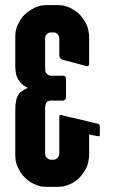

<svg xmlns="http://www.w3.org/2000/svg" viewBox="-20 -727 452 754"><path d="M364.3 -241.2Q364.3 -241.2 345.7 -245.1Q327.1 -250 302.7 -255.9Q273.4 -262.7 247.1 -268.6Q220.7 -275.4 220.7 -275.4Q220.7 -275.4 220.7 -275.4Q220.7 -275.4 220.7 -275.4Q216.8 -275.4 214.8 -274.4Q212.9 -272.5 212.9 -268.6Q212.9 -268.6 212.9 -250Q212.9 -231.4 212.9 -207Q212.9 -177.7 212.9 -150.4Q212.9 -124 212.9 -124Q212.9 -124 212.9 -124Q212.9 -124 212.9 -124Q212.9 -119.1 210.9 -115.2Q210 -110.4 206.1 -107.4Q202.1 -103.5 198.2 -101.6Q194.3 -99.6 189.5 -99.6Q189.5 -99.6 184.6 -99.6Q180.7 -99.6 180.7 -99.6Q180.7 -99.6 180.7 -99.6Q180.7 -99.6 180.7 -99.6Q175.8 -99.6 171.9 -101.6Q168 -103.5 164.1 -107.4Q160.2 -110.4 158.2 -115.2Q157.2 -119.1 157.2 -124Q157.2 -124 157.2 -146.5Q157.2 -168 157.2 -197.3Q157.2 -231.4 157.2 -263.7Q157.2 -295.9 157.2 -295.9Q157.2 -295.9 157.2 -295.9Q157.2 -295.9 157.2 -295.9Q157.2 -299.8 157.2 -303.7Q157.2 -308.6 158.2 -311.5Q159.2 -315.4 159.2 -318.4Q160.2 -321.3 162.1 -324.2Q162.1 -324.2 162.1 -324.2Q162.1 -324.2 162.1 -324.2Q163.1 -325.2 164.1 -326.2Q166 -327.1 168 -329.1Q169.9 -330.1 172.9 -331.1Q175.8 -332 179.7 -332Q179.7 -332 203.1 -332Q226.6 -332 226.6 -332Q226.6 -332 226.6 -332Q226.6 -332 226.6 -332Q229.5 -332 231.4 -333Q233.4 -334 236.3 -335.9Q237.3 -337.9 238.3 -339.8Q239.3 -341.8 239.3 -343.8Q239.3 -343.8 239.3 -380.9Q239.3 -418 239.3 -418Q239.3 -418 239.3 -418Q239.3 -418 239.3 -418Q239.3 -419.9 238.3 -422.9Q237.3 -424.8 236.3 -426.8Q233.4 -428.7 231.4 -429.7Q229.5 -429.7 226.6 -429.7Q226.6 -429.7 203.1 -429.7Q179.7 -429.7 179.7 -429.7Q179.7 -429.7 179.7 -429.7Q179.7 -429.7 179.7 -429.7Q175.8 -429.7 173.8 -430.7Q170.9 -431.6 168.9 -433.6Q167 -435.5 165 -436.5Q163.1 -438.5 162.1 -439.5Q162.1 -439.5 162.1 -439.5Q162.1 -439.5 162.1 -439.5Q160.2 -441.4 158.2 -446.3Q157.2 -452.1 157.2 -460Q157.2 -460 157.2 -474.6Q157.2 -490.2 157.2 -509.8Q157.2 -533.2 157.2 -554.7Q157.2 -576.2 157.2 -576.2Q157.2 -576.2 157.2 -576.2Q157.2 -576.2 157.2 -576.2Q157.2 -581.1 158.2 -585Q160.2 -588.9 164.1 -592.8Q168 -596.7 171.9 -598.6Q175.8 -599.6 180.7 -599.6Q180.7 -599.6 184.6 -599.6Q189.5 -599.6 189.5 -599.6Q189.5 -599.6 189.5 -599.6Q189.5 -599.6 189.5 -599.6Q194.3 -599.6 198.2 -598.6Q202.1 -596.7 206.1 -592.8Q210 -588.9 210.9 -585Q212.9 -581.1 212.9 -576.2Q212.9 -576.2 212.9 -543Q212.9 -509.8 212.9 -509.8Q212.9 -509.8 212.9 -509.8Q212.9 -509.8 212.9 -509.8Q212.9 -502.9 215.8 -499Q219.7 -494.1 225.6 -492.2Q225.6 -492.2 271.5 -480.5Q317.4 -467.8 317.4 -467.8Q317.4 -467.8 317.4 -467.8Q317.4 -467.8 317.4 -467.8Q324.2 -465.8 327.1 -468.8Q330.1 -471.7 330.1 -477.5Q330.1 -477.5 330.1 -491.2Q330.1 -503.9 330.1 -521.5Q330.1 -543 330.1 -561.5Q330.1 -581.1 330.1 -581.1Q330.1 -581.1 330.1 -581.1Q330.1 -581.1 330.1 -581.1Q330.1 -593.8 327.1 -606.4Q325.2 -619.1 320.3 -629.9Q314.5 -641.6 307.6 -651.4Q300.8 -662.1 293 -669.9Q285.2 -678.7 274.4 -684.6Q264.6 -691.4 252.9 -697.3Q242.2 -702.1 229.5 -705.1Q216.8 -707 204.1 -707Q204.1 -707 184.6 -707Q166 -707 166 -707Q166 -707 166 -707Q166 -707 166 -707Q153.3 -707 140.6 -705.1Q127.9 -702.1 117.2 -697.3Q105.5 -691.4 95.7 -684.6Q85 -678.7 77.1 -669.9Q68.4 -662.1 61.5 -651.4Q55.7 -641.6 49.8 -629.9Q44.9 -619.1 42 -606.4Q40 -593.8 40 -581.1Q40 -581.1 40 -566.4Q40 -551.8 40 -533.2Q40 -509.8 40 -489.3Q40 -467.8 40 -467.8Q40 -467.8 40 -467.8Q40 -467.8 40 -467.8Q40 -463.9 40 -460.9Q40 -458 41 -455.1Q41 -451.2 41 -448.2Q41 -445.3 42 -442.4Q42 -442.4 42 -442.4Q42 -442.4 42 -442.4Q43.9 -429.7 48.8 -419.9Q54.7 -410.2 60.5 -402.3Q60.5 -402.3 60.5 -402.3Q60.5 -402.3 60.5 -402.3Q67.4 -395.5 74.2 -390.6Q82 -385.7 89.8 -381.8Q89.8 -381.8 89.8 -381.8Q89.8 -381.8 89.8 -381.8Q82 -378.9 75.2 -375Q67.4 -370.1 60.5 -365.2Q60.5 -365.2 60.5 -365.2Q60.5 -365.2 60.5 -365.2Q57.6 -362.3 55.7 -360.4Q53.7 -357.4 51.8 -353.5Q49.8 -350.6 47.9 -346.7Q46.9 -342.8 44.9 -338.9Q44.9 -338.9 44.9 -338.9Q44.9 -338.9 44.9 -338.9Q43 -328.1 41 -317.4Q40 -306.6 40 -295.9Q40 -295.9 40 -273.4Q40 -250 40 -220.7Q40 -184.6 40 -151.4Q40 -119.1 40 -119.1Q40 -119.1 40 -119.1Q40 -119.1 40 -119.1Q40 -106.4 42 -93.8Q44.9 -81.1 49.8 -70.3Q55.7 -58.6 61.5 -48.8Q68.4 -38.1 77.1 -30.3Q85 -21.5 95.7 -14.6Q105.5 -7.8 117.2 -2.9Q127.9 2 140.6 4.9Q153.3 6.8 166 6.8Q166 6.8 184.6 6.8Q204.1 6.8 204.1 6.8Q204.1 6.8 204.1 6.8Q204.1 6.8 204.1 6.8Q216.8 6.8 229.5 4.9Q242.2 2 252.9 -2.9Q264.6 -7.8 274.4 -14.6Q285.2 -21.5 293 -30.3Q300.8 -38.1 307.6 -48.8Q314.5 -58.6 320.3 -70.3Q325.2 -81.1 327.1 -93.8Q330.1 -106.4 330.1 -119.1Q330.1 -119.1 330.1 -159.2Q330.1 -199.2 330.1 -199.2Q330.1 -199.2 346.7 -195.3Q364.3 -192.4 364.3 -192.4Q364.3 -192.4 364.3 -192.4Q364.3 -192.4 364.3 -192.4Q368.2 -191.4 370.1 -192.4Q372.1 -194.3 372.1 -198.2Q372.1 -198.2 372.1 -214.8Q372.1 -231.4 372.1 -231.4Q372.1 -231.4 372.1 -231.4Q372.1 -231.4 372.1 -231.4Q372.1 -234.4 370.1 -237.3Q368.2 -240.2 364.3 -241.2Q364.3 -241.2 364.3 -241.2Q364.3 -241.2 364.3 -241.2Z"/></svg>

Font: Franchise Goodkids
Style: Regular
Weight: 500
Designer: ""
Version: ""